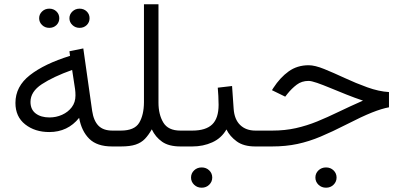

<svg xmlns="http://www.w3.org/2000/svg" viewBox="-20 -685 1886 898"><path d="M304.7 -599.6Q304.7 -618.2 318.6 -631.3Q332.5 -644.5 352.1 -644.5Q372.1 -644.5 385.5 -631.6Q398.9 -618.7 398.9 -599.6Q398.9 -580.6 385.5 -567.6Q372.1 -554.7 352.1 -554.7Q332.5 -554.7 318.6 -567.9Q304.7 -581.1 304.7 -599.6ZM163.1 -599.6Q163.1 -618.2 176.8 -631.3Q190.4 -644.5 210.4 -644.5Q230.5 -644.5 243.9 -631.6Q257.3 -618.7 257.3 -599.6Q257.3 -580.6 243.9 -567.6Q230.5 -554.7 210.4 -554.7Q190.4 -554.7 176.8 -567.9Q163.1 -581.1 163.1 -599.6ZM504.4 0Q433.6 0 397.5 -35.9Q361.3 -71.8 350.1 -133.8Q296.9 -67.4 210.4 -67.4Q143.1 -67.4 97.7 -103.3Q52.2 -139.2 52.2 -203.6Q52.2 -280.8 120.1 -333.7Q188 -386.7 307.6 -423.8L304.7 -445.3L369.6 -458.5L411.1 -166Q418 -120.1 440.4 -97.2Q462.9 -74.2 505.9 -74.2H524.9V0ZM333 -238.3Q333 -254.4 331.1 -268.1L317.4 -357.9Q229 -326.2 175.8 -291.3Q122.6 -256.3 122.6 -208.5Q122.6 -172.9 147 -154.3Q171.4 -135.7 211.4 -135.7Q242.7 -135.7 270.5 -148.2Q298.3 -160.6 315.7 -183.6Q333 -206.5 333 -238.3Z M653.3 -206.1V-665H721.2V-205.1Q721.2 -149.4 743.9 -111.8Q766.6 -74.2 823.7 -74.2H842.8V0H824.2Q769.5 0 738.3 -22Q707 -43.9 689.9 -80.1Q674.8 -53.2 657.7 -35.4Q640.6 -17.6 614.5 -8.8Q588.4 0 545.4 0H505.4V-74.2H544.9Q608.9 -74.2 630.9 -110.6Q652.8 -147 653.3 -206.1Z M822.8 -74.2H879.4Q942.4 -74.2 972.4 -103Q1002.4 -131.8 1002.4 -194.8Q1002.4 -216.8 1001.2 -236.6Q1000 -256.3 998.5 -274.9L1065.4 -282.7L1072.8 -176.3Q1076.2 -126.5 1103.3 -100.3Q1130.4 -74.2 1174.8 -74.2H1189.5V0H1173.8Q1119.6 0 1087.2 -23.7Q1054.7 -47.4 1039.1 -79.6Q1015.6 -38.6 972.9 -19.3Q930.2 0 879.4 0H822.8ZM873.5 145.5Q873.5 125.5 887.9 111.8Q902.3 98.1 923.3 98.1Q944.3 98.1 958.5 111.8Q972.7 125.5 972.7 145.5Q972.7 165 958.5 179Q944.3 192.9 923.3 192.9Q902.3 192.9 887.9 179Q873.5 165 873.5 145.5Z M1455.1 145.5Q1455.1 125.5 1469.5 111.8Q1483.9 98.1 1504.9 98.1Q1525.9 98.1 1540 111.8Q1554.2 125.5 1554.2 145.5Q1554.2 165 1540 179Q1525.9 192.9 1504.9 192.9Q1483.9 192.9 1469.5 179Q1455.1 165 1455.1 145.5ZM1169.9 -74.2H1252.9Q1313 -74.2 1364 -85.7Q1415 -97.2 1463.4 -116.9Q1511.7 -136.7 1563.7 -161.9Q1615.7 -187 1677.7 -214.4Q1639.6 -227.1 1600.1 -242.9Q1560.5 -258.8 1525.1 -273.4Q1489.7 -288.1 1462.9 -297.4Q1436 -306.6 1423.3 -306.6Q1391.1 -306.6 1367.7 -288.8Q1344.2 -271 1324.7 -246.6L1314 -232.9L1252 -263.2L1258.3 -273.4Q1290 -322.3 1330.1 -351.1Q1370.1 -379.9 1423.8 -379.9Q1452.6 -379.9 1496.6 -362.1Q1540.5 -344.2 1592.5 -320.1Q1644.5 -295.9 1698 -276.6Q1751.5 -257.3 1799.3 -254.4V-183.1Q1766.1 -177.2 1719.5 -158.7Q1672.9 -140.1 1599.6 -102.5Q1534.7 -69.3 1480.2 -46.4Q1425.8 -23.4 1371.3 -11.7Q1316.9 0 1251.5 0H1169.9Z"/></svg>

Font: Vazirmatn RD UI Light
Style: Regular
Weight: 300
Designer: Saber Rastikerdar
Foundry: Saber Rastikerdar
Version: Version 33.003